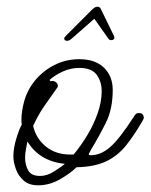

<svg xmlns="http://www.w3.org/2000/svg" viewBox="-20 -531 450 574"><path d="M94 23Q67 23 51 9Q35 -5 27.5 -25.5Q20 -46 20 -64Q20 -88 29 -117.5Q38 -147 45 -158Q45 -161 44.5 -164.5Q44 -168 44 -171Q44 -198 52 -227Q61 -261 84 -289.5Q107 -318 141.5 -336Q176 -354 217 -354Q265 -354 291 -328.5Q317 -303 317 -262Q317 -205 296.5 -164Q276 -123 253 -85Q249 -77 246 -72Q243 -67 252 -67Q281 -67 309 -91Q337 -115 380 -182Q383 -187 386 -190Q389 -193 395 -193H397Q408 -193 410 -180Q410 -177 408 -173Q383 -129 357.5 -97Q332 -65 297 -48.5Q262 -32 209 -31Q188 -11 157.5 6Q127 23 94 23ZM190 -69H200Q221 -94 240.5 -126Q260 -158 272 -192.5Q284 -227 284 -258Q284 -287 269 -307.5Q254 -328 217 -328Q192 -328 168.5 -317.5Q145 -307 128 -292L131 -288Q133 -289 137 -289Q143 -289 148 -284.5Q153 -280 153 -275Q153 -272 152 -270Q151 -268 149 -266Q132 -241 116 -219Q100 -197 86 -169Q83 -162 79 -155Q87 -118 116.5 -93.5Q146 -69 190 -69ZM100 -5Q120 -5 140 -17.5Q160 -30 174 -41Q98 -49 62 -108Q61 -101 58 -87Q55 -73 55 -59Q55 -39 64 -22Q73 -5 100 -5ZM181 -409Q172 -409 172 -416Q172 -419 177 -424L255 -502Q264 -511 271 -511Q279 -511 282 -503Q292 -483 301.5 -463Q311 -443 317 -431Q322 -422 322 -419Q322 -411 312 -411Q308 -411 305 -414L262 -475L195 -416Q187 -409 181 -409Z"/></svg>

Font: Ms Madi
Style: Regular
Weight: 400
Designer: Robert E. Leuschke
Foundry: Robert E. Leuschke
Version: Version 1.010; ttfautohint (v1.8.3)